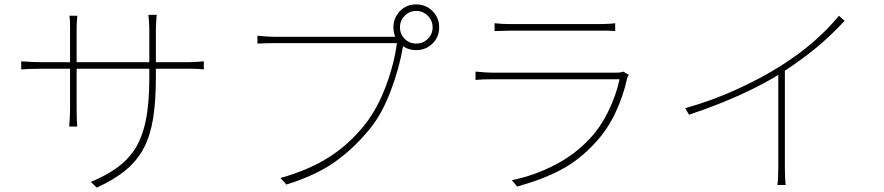

<svg xmlns="http://www.w3.org/2000/svg" viewBox="-20 -828 4040 877"><path d="M638 -154Q608 -96 555.5 -52Q503 -8 422 29L395 3Q464 -26 512 -60Q560 -94 593 -142Q628 -194 645 -273.5Q662 -353 662 -469V-689Q662 -711 660 -739L658 -760H696L694 -739Q692 -711 692 -689V-477Q692 -366 679.5 -288Q667 -210 638 -154ZM332 -740Q330 -718 330 -702V-326Q330 -278 333 -250H296Q300 -299 300 -326V-701Q300 -741 297 -756H333ZM169 -544H838Q858 -544 888 -546L911 -548V-511L888 -513Q873 -514 838 -514H169Q111 -514 77 -511V-548Q129 -544 169 -544Z M1881 -629Q1912 -629 1934 -650.5Q1956 -672 1956 -703Q1956 -734 1934 -756Q1912 -778 1881 -778Q1850 -778 1828.5 -756Q1807 -734 1807 -703Q1807 -672 1828.5 -650.5Q1850 -629 1881 -629ZM1881 -808Q1925 -808 1955.5 -777.5Q1986 -747 1986 -703Q1986 -658 1955 -628.5Q1924 -599 1881 -599Q1837 -599 1807 -629Q1777 -659 1777 -703Q1777 -746 1806.5 -777Q1836 -808 1881 -808ZM1821 -617Q1804 -516 1764.5 -412.5Q1725 -309 1673 -244Q1597 -150 1509 -88Q1421 -26 1288 15L1261 -15Q1393 -52 1486.5 -112.5Q1580 -173 1649 -262Q1705 -334 1743 -436Q1781 -538 1793 -631H1736H1634H1509H1386H1287H1236Q1206 -631 1156 -629V-665L1187 -662Q1213 -660 1237 -660H1455H1563H1662H1739H1777Q1795 -660 1806 -663L1829 -648Q1824 -637 1821 -617Z M2314 -718H2563H2657H2717Q2762 -718 2790 -722V-686Q2768 -688 2757 -688H2716H2461H2369H2314Q2289 -688 2239 -686V-722Q2272 -718 2314 -718ZM2844 -468Q2827 -389 2790.5 -312Q2754 -235 2700 -177Q2626 -96 2539.5 -51Q2453 -6 2342 24L2318 -5Q2421 -26 2514.5 -74.5Q2608 -123 2675 -196Q2724 -248 2759.5 -321.5Q2795 -395 2810 -466H2572H2457H2351H2270H2231Q2183 -466 2152 -463V-501Q2204 -496 2231 -496H2453H2566H2670H2751H2790Q2817 -496 2827 -501L2852 -486Q2845 -475 2844 -468Z M3546 -527Q3707 -628 3812 -756L3838 -733Q3775 -665 3708.5 -610Q3642 -555 3553 -497Q3472 -445 3361.5 -395Q3251 -345 3127 -304L3110 -334Q3229 -367 3343.5 -419Q3458 -471 3546 -527ZM3565 -527V-65Q3565 -9 3569 17H3531Q3535 -11 3535 -65V-509Z"/></svg>

Font: Merged Yaku Han JP Thin
Style: Regular
Weight: 250
Designer: Ryoko NISHIZUKA 西塚涼子 (kana, bopomofo & ideographs); Paul D. Hunt (Latin, Greek & Cyrillic); Sandoll Communications 산돌커뮤니
Foundry: Adobe
Version: Version 2.004